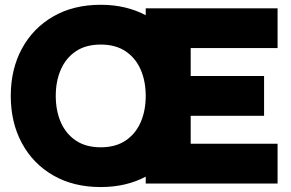

<svg xmlns="http://www.w3.org/2000/svg" viewBox="-20 -757 1199 792"><path d="M24.4 -361.3Q24.4 -471.2 70.3 -556.2Q116.2 -641.1 199.7 -689.2Q283.2 -737.3 395.5 -737.3Q448.2 -737.3 494.9 -726.3Q541.5 -715.3 581.1 -694.3V-722.7H1125V-558.6H766.6V-443.4H1069.3V-279.3H766.6V-164.1H1125V0H581.1V-28.3Q541.5 -7.3 494.9 3.7Q448.2 14.6 395.5 14.6Q283.2 14.6 199.7 -33.4Q116.2 -81.5 70.3 -166.5Q24.4 -251.5 24.4 -361.3ZM210 -361.3Q210 -300.3 231 -252.4Q252 -204.6 293.2 -177Q334.5 -149.4 395.5 -149.4Q456.5 -149.4 497.8 -177Q539.1 -204.6 560.1 -252.4Q581.1 -300.3 581.1 -361.3Q581.1 -422.4 560.1 -470.2Q539.1 -518.1 497.8 -545.7Q456.5 -573.2 395.5 -573.2Q334.5 -573.2 293.2 -545.7Q252 -518.1 231 -470.2Q210 -422.4 210 -361.3Z"/></svg>

Font: Giphurs Black
Style: Regular
Weight: 900
Version: Version 0.920; ttfautohint (v1.8.4.7-5d5b)